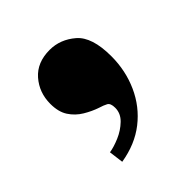

<svg xmlns="http://www.w3.org/2000/svg" viewBox="-91 -659 387 387"><g transform="rotate(-45 102.0 -465.5)"><path d="M46 -334 42 -365Q55 -367 71.5 -374Q88 -381 100.5 -393Q113 -405 113 -421Q113 -434 106.5 -437.5Q100 -441 90 -444Q75 -449 60 -458Q45 -467 35.5 -481.5Q26 -496 26 -519Q26 -551 46 -574Q66 -597 102 -597Q132 -597 156.5 -576Q181 -555 181 -500Q181 -459 165 -423.5Q149 -388 119 -364.5Q89 -341 46 -334Z"/></g></svg>

Font: Frank Ruhl Libre
Style: Bold
Weight: 700
Designer: Yanek Iontef
Foundry: Fontef
Version: Version 6.004